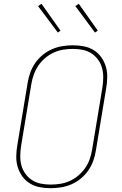

<svg xmlns="http://www.w3.org/2000/svg" viewBox="-20 -981 640 1009"><path d="M246 8Q216 8 188 2.5Q160 -3 136.5 -17.5Q113 -32 97 -54.5Q81 -77 73 -103.5Q65 -130 65.5 -159.5Q66 -189 71 -218L125 -544Q129 -571 138.5 -598Q148 -625 164.5 -649Q181 -673 204 -692Q227 -711 253.5 -722.5Q280 -734 308 -738.5Q336 -743 363 -743Q393 -743 421 -737.5Q449 -732 472.5 -717.5Q496 -703 512 -680.5Q528 -658 536 -631.5Q544 -605 543.5 -575.5Q543 -546 538 -517L484 -191Q480 -164 470.5 -137Q461 -110 444.5 -86Q428 -62 405 -43Q382 -24 355.5 -12.5Q329 -1 301 3.5Q273 8 246 8ZM247 -11Q271 -11 296.5 -15Q322 -19 346.5 -30Q371 -41 391.5 -58.5Q412 -76 427.5 -98Q443 -120 451.5 -145Q460 -170 464 -194L518 -520Q522 -546 522.5 -572.5Q523 -599 516.5 -623Q510 -647 495.5 -667Q481 -687 460.5 -700.5Q440 -714 415 -719Q390 -724 363 -724Q339 -724 313 -720Q287 -716 263 -705Q239 -694 218 -676.5Q197 -659 182 -637Q167 -615 158 -590Q149 -565 145 -541L91 -215Q87 -189 86.5 -162.5Q86 -136 92.5 -112Q99 -88 113.5 -68Q128 -48 148.5 -34.5Q169 -21 194.5 -16Q220 -11 247 -11ZM479 -810 376 -949 394 -961 494 -820ZM284 -810 180 -949 198 -961 298 -820Z"/></svg>

Font: Iosevka Thin Extended
Style: Italic
Weight: 100
Width: 7
Italic angle: -9°
Monospace: yes
Designer: Belleve Invis
Foundry: Belleve Invis
Version: Version 32.5.0; ttfautohint (v1.8.4)